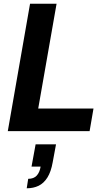

<svg xmlns="http://www.w3.org/2000/svg" viewBox="-20 -707 567 1035"><path d="M22 0 142 -687H285L186 -122H484L463 0ZM124 308 132 257Q162 257 178 239.5Q194 222 199 191H150L172 71H282L264 168Q255 219 235.5 250Q216 281 188 294.5Q160 308 124 308Z"/></svg>

Font: Archivo SemiCondensed
Style: Bold Italic
Weight: 700
Width: 4
Italic angle: -10°
Designer: Hector Gatti
Foundry: Omnibus-Type
Version: Version 2.001